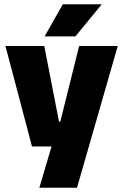

<svg xmlns="http://www.w3.org/2000/svg" viewBox="-20 -708 578 900"><path d="M256.5 -138H347.5L252.5 -97L351 -492.5H532L341 172H164.5L241 -87L325 -21.5H130L5.5 -492.5H187.5ZM190 -539 274.5 -688H455.5V-686L333.5 -537.5H190Z"/></svg>

Font: Anek Kannada ExtraBold
Style: Regular
Weight: 800
Version: Version 1.003